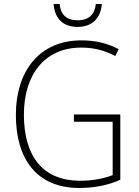

<svg xmlns="http://www.w3.org/2000/svg" viewBox="-20 -926 690 956"><path d="M487 -906H457C452 -855 423 -825 367 -825C311 -825 281 -854 277 -906H247C252 -832 296 -792 366 -792C438 -792 481 -834 487 -906ZM348 -356V-320H541V-54C497 -37 442 -26 379 -26C198 -26 99 -142 99 -356C99 -552 201 -689 384 -689C440 -689 497 -678 554 -647L571 -681C513 -712 452 -725 385 -725C176 -725 59 -571 59 -355C59 -131 165 10 375 10C446 10 518 -3 579 -31V-356Z"/></svg>

Font: Noto Sans Myanmar UI SemiCondensed ExtraLight
Style: Regular
Weight: 200
Width: 4
Designer: Monotype Design Team
Foundry: Monotype Imaging Inc.
Version: Version 2.103